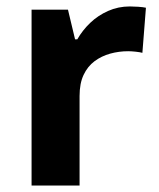

<svg xmlns="http://www.w3.org/2000/svg" viewBox="-20 -576 494 596"><path d="M383 -556Q394 -556 409 -555Q424 -554 433 -552L422 -412Q415 -414 401.5 -415.5Q388 -417 378 -417Q349 -417 322 -409.5Q295 -402 273.5 -386Q252 -370 239.5 -343.5Q227 -317 227 -278V0H78V-546H191L213 -454H220Q236 -482 260 -505Q284 -528 315.5 -542Q347 -556 383 -556Z"/></svg>

Font: Noto Sans Hebrew
Style: Bold
Weight: 700
Designer: Monotype Design Team
Foundry: Monotype Imaging Inc.
Version: Version 2.003